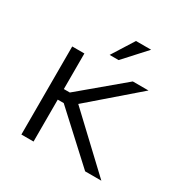

<svg xmlns="http://www.w3.org/2000/svg" viewBox="-157 -812 914 944"><g transform="rotate(30 300.0 -340.0)"><path d="M90 -500V0H159V-238H193L452 0H544L257 -270L523 -500H434L193 -298H159V-500ZM270 -556H321L434 -680H348Z"/></g></svg>

Font: LT Wave Mono Light
Style: Regular
Weight: 300
Designer: Daniel Lyons
Version: Version 2.5 (Glyphs App)